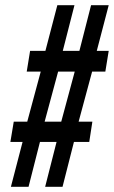

<svg xmlns="http://www.w3.org/2000/svg" viewBox="-20 -720 439 740"><path d="M83 -444 96 -524H155L201 -700H267L222 -524H286L331 -700H399L353 -524H399L386 -444H335L283 -251H336L324 -173H265L221 0H154L198 -173H134L90 0H22L67 -173H20L33 -251H85L137 -444ZM204 -444 152 -251H216L268 -444Z"/></svg>

Font: Georama Condensed Medium
Style: Italic
Weight: 500
Width: 3
Italic angle: -9°
Designer: Jean-Baptiste Levee
Foundry: Production Type
Version: Version 1.000